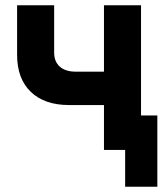

<svg xmlns="http://www.w3.org/2000/svg" viewBox="-20 -570 640 730"><path d="M455.8 140V-131H578.2V140ZM375.3 0V-170.6H242.7Q149.2 -170.6 97.1 -220.7Q45 -270.8 45 -361.2V-550H185.9V-369.7Q185.9 -335.8 207.3 -316.7Q228.7 -297.5 268.6 -297.5H375.3V-550H516.2V0Z"/></svg>

Font: JetBrains Mono
Style: Regular
Weight: 400
Monospace: yes
Designer: Philipp Nurullin, Konstantin Bulenkov
Foundry: JetBrains
Version: Version 2.305